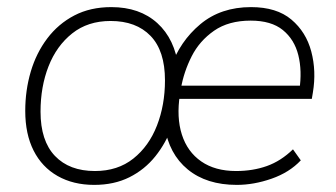

<svg xmlns="http://www.w3.org/2000/svg" viewBox="-20 -512 946 540"><path d="M245 8Q186 8 142 -17Q98 -42 74.5 -88.5Q51 -135 51 -200Q51 -258 66.5 -310.5Q82 -363 113 -404Q144 -445 189 -468.5Q234 -492 293 -492Q373 -492 422.5 -447Q472 -402 482 -322H460Q486 -396 543.5 -444Q601 -492 686 -492Q758 -492 799.5 -457Q841 -422 855.5 -367Q870 -312 860 -252L857 -234H469L475 -271H841L822 -259Q830 -313 819 -357Q808 -401 775.5 -427.5Q743 -454 685 -454Q623 -454 582 -425.5Q541 -397 519 -353.5Q497 -310 489 -264L486 -246Q476 -182 491.5 -133.5Q507 -85 546 -58Q585 -31 644 -31Q691 -31 730.5 -45Q770 -59 804 -92L826 -61Q794 -27 744 -9.5Q694 8 646 8Q561 8 508 -35.5Q455 -79 443 -157H464Q447 -110 417 -72.5Q387 -35 344 -13.5Q301 8 245 8ZM247 -31Q311 -31 355 -66Q399 -101 421.5 -159Q444 -217 444 -286Q444 -369 403.5 -411Q363 -453 291 -453Q227 -453 183 -418Q139 -383 116.5 -325.5Q94 -268 94 -198Q94 -116 134.5 -73.5Q175 -31 247 -31Z"/></svg>

Font: Nunito Sans 12pt ExtraLight 12pt ExtraLight
Style: Italic
Weight: 250
Italic angle: -9°
Version: Version 3.101;gftools[0.9.27]